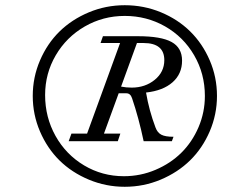

<svg xmlns="http://www.w3.org/2000/svg" viewBox="-20 -737 870 744"><path d="M463.4 -13.2Q390.6 -13.2 324.5 -40.8Q258.3 -68.4 210.7 -115.2Q163.1 -162.1 135 -227.5Q106.9 -293 106.9 -365.2Q106.9 -437.5 135 -502.9Q163.1 -568.4 210.7 -615Q258.3 -661.6 324.2 -689.2Q390.1 -716.8 463.4 -716.8Q537.1 -716.8 603.3 -689.5Q669.4 -662.1 717 -615.2Q764.6 -568.4 792.7 -503.2Q820.8 -438 820.8 -365.2Q820.8 -293.5 792.7 -228Q764.6 -162.6 716.8 -115.7Q668.9 -68.8 602.8 -41Q536.6 -13.2 463.4 -13.2ZM460 -54.2Q524.4 -54.2 582.5 -78.9Q640.6 -103.5 682.6 -145Q724.6 -186.5 749.3 -244.1Q773.9 -301.8 773.9 -365.2Q773.9 -451.2 732.4 -522.7Q690.9 -594.2 619.6 -634.8Q548.3 -675.3 463.4 -675.3Q379.4 -675.3 308.3 -634.3Q237.3 -593.3 196 -522.7Q154.8 -452.1 154.8 -368.7Q154.8 -282.7 195.1 -210.4Q235.4 -138.2 305.7 -96.2Q376 -54.2 460 -54.2ZM246.1 -189.9 256.8 -219.2H317.4L445.3 -570.3H369.6L378.9 -596.7H513.7Q604.5 -596.7 645 -574.2Q685.5 -551.8 685.5 -502Q685.5 -450.7 648.7 -418.2Q611.8 -385.7 545.9 -378.4Q557.6 -309.1 582.5 -243.2Q589.8 -223.1 605 -215.1Q620.1 -207 652.3 -207L646 -189.9H536.6Q517.6 -280.3 491.7 -356.4Q485.4 -375.5 469.7 -375.5H439.9L382.8 -219.2H446.3L436.5 -189.9ZM536.1 -570.3H510.7L449.2 -401.4Q469.2 -397.5 490.2 -397.5Q542.5 -397.5 579.6 -427.7Q616.7 -458 616.7 -503.9Q616.7 -570.3 536.1 -570.3Z"/></svg>

Font: Elstob 6pt Medium
Style: Italic
Weight: 500
Italic angle: -20°
Designer: Peter S. Baker
Version: Version 1.015